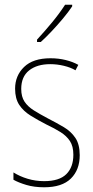

<svg xmlns="http://www.w3.org/2000/svg" viewBox="-20 -784 396 814"><path d="M318 -126Q318 -64 280.5 -27Q243 10 167 10Q125 10 91.5 0Q58 -10 37 -22V-53Q64 -36 97.5 -26Q131 -16 167 -16Q231 -16 261 -45.5Q291 -75 291 -128Q291 -164 276.5 -186Q262 -208 236.5 -224Q211 -240 177 -256Q140 -275 109.5 -294Q79 -313 61.5 -339.5Q44 -366 44 -408Q44 -463 82 -500Q120 -537 194 -537Q228 -537 258.5 -529.5Q289 -522 312 -509L300 -486Q280 -498 251 -505Q222 -512 193 -512Q137 -512 103.5 -485.5Q70 -459 70 -407Q70 -374 84 -353Q98 -332 123.5 -316Q149 -300 183 -282Q220 -263 250.5 -245Q281 -227 299.5 -199.5Q318 -172 318 -126ZM286 -757Q270 -733 247 -705.5Q224 -678 199.5 -652Q175 -626 153 -606H137V-616Q171 -653 201.5 -690Q232 -727 256 -764H286Z"/></svg>

Font: Noto Sans Khmer Condensed Thin
Style: Regular
Weight: 100
Width: 3
Designer: Danh Hong and the Monotype Design Team
Foundry: Monotype Imaging Inc.
Version: Version 2.004; ttfautohint (v1.8.4.7-5d5b)